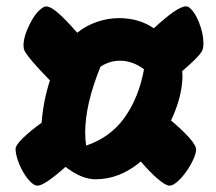

<svg xmlns="http://www.w3.org/2000/svg" viewBox="-20 -634 680 604"><path d="M553 -410Q554 -404 554 -390Q552 -327 518 -255Q554 -225 576 -200Q598 -175 597 -162Q595 -143 579.5 -115.5Q564 -88 544.5 -68.5Q525 -49 512 -50Q500 -51 475.5 -72Q451 -93 423 -126Q357 -70 280 -70Q237 -70 186 -109Q120 -50 98 -50Q85 -50 68.5 -70Q52 -90 40.5 -118Q29 -146 29 -166Q29 -177 52 -199.5Q75 -222 111 -248Q116 -316 137 -381Q67 -453 57 -475Q54 -481 54 -491Q54 -520 74.5 -560Q95 -600 118 -612Q131 -619 157 -598Q183 -577 223 -531Q250 -553 284.5 -565Q319 -577 355 -577Q417 -577 464 -545Q538 -614 565 -614Q569 -614 573 -612Q592 -599 606 -563.5Q620 -528 620 -498Q620 -480 614 -471Q604 -454 553 -410ZM433 -416Q397 -443 358 -443Q324 -443 296 -424Q248 -306 248 -217Q248 -196 251 -176Q328 -202 372.5 -265Q417 -328 433 -416Z"/></svg>

Font: Mogra
Style: Regular
Weight: 400
Designer: Lipi Raval
Foundry: Lipi Raval
Version: Version 1.002;PS 1.002;hotconv 1.0.88;makeotf.lib2.5.647800;